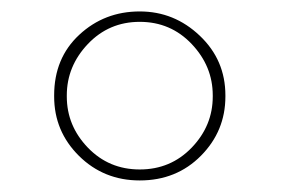

<svg xmlns="http://www.w3.org/2000/svg" viewBox="-20 -726 490 334"><path d="M223.1 -412.1Q160.6 -412.1 117.4 -454.8Q74.2 -497.6 74.2 -558.1V-560.1Q74.2 -625 117.9 -665.5Q161.6 -706.1 223.1 -706.1Q283.2 -706.1 327.6 -663.8Q372.1 -621.6 372.1 -560.1V-558.1Q372.1 -498 329.6 -455.1Q287.1 -412.1 223.1 -412.1ZM350.1 -558.1V-560.1Q350.1 -610.8 313.5 -649.4Q276.9 -688 223.1 -688Q169.4 -688 132.8 -649.4Q96.2 -610.8 96.2 -560.1V-558.1Q96.2 -507.3 132.8 -469.2Q169.4 -431.2 223.1 -431.2Q276.9 -431.2 313.5 -469.2Q350.1 -507.3 350.1 -558.1Z"/></svg>

Font: Quicksand
Style: Light
Weight: 300
Designer: Andrew Paglinawan
Foundry: Andrew Paglinawan
Version: 1.002